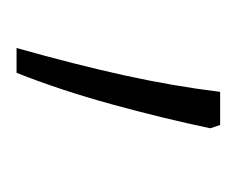

<svg xmlns="http://www.w3.org/2000/svg" viewBox="-47 -109 286 232"><g transform="rotate(90 96.0 7.0)"><path d="M131 -116 135 -104Q123 -47 106 15Q89 77 68 130H38Q58 59 71 0Q84 -59 91 -116Z"/></g></svg>

Font: Noto Sans Arabic UI XCn XLt
Style: Regular
Weight: 200
Width: 2
Designer: Monotype Design Team, Nadine Chahine and Nizar Qandah
Foundry: Monotype Imaging Inc.
Version: Version 2.010; ttfautohint (v1.8.4.7-5d5b)